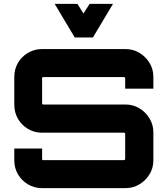

<svg xmlns="http://www.w3.org/2000/svg" viewBox="-20 -974 867 994"><path d="M197 0Q158 0 125 -19.5Q92 -39 73 -71.5Q54 -104 54 -144V-205H198V-151Q198 -148 199.5 -146.5Q201 -145 203 -145H622Q624 -145 626 -146.5Q628 -148 628 -151V-282Q628 -284 626 -285.5Q624 -287 622 -287H197Q158 -287 125 -306.5Q92 -326 73 -359Q54 -392 54 -431V-576Q54 -616 73 -648.5Q92 -681 125 -700.5Q158 -720 197 -720H630Q669 -720 701.5 -700.5Q734 -681 754 -648.5Q774 -616 774 -576V-515H628V-569Q628 -572 626 -573.5Q624 -575 622 -575H203Q201 -575 199.5 -573.5Q198 -572 198 -569V-438Q198 -436 199.5 -434.5Q201 -433 203 -433H630Q669 -433 701.5 -413.5Q734 -394 754 -361Q774 -328 774 -289V-144Q774 -104 754 -71.5Q734 -39 701.5 -19.5Q669 0 630 0ZM367 -780 263 -954H381L412 -904L444 -954H565L461 -780Z"/></svg>

Font: Orbitron ExtraBold
Style: Regular
Weight: 800
Designer: Matt McInerney
Foundry: The League of Moveable Type
Version: Version 2.001